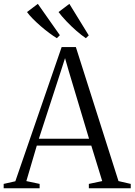

<svg xmlns="http://www.w3.org/2000/svg" viewBox="-28 -1000 715 1020"><path d="M53.5 -37 299.5 -750H375L601.5 -38L666.5 -23V0H444V-23L515 -38L457 -226.5H167.5L112 -38L182.5 -23V0H-8.5V-23ZM445 -263 338 -620 317.5 -691 294.5 -619.5 178.5 -263ZM273.5 -797.5Q256 -808 233.5 -824.8Q211 -841.5 188.2 -861.2Q165.5 -881 146.2 -900.5Q127 -920 115.5 -936L173 -979.5L290 -813L274.5 -797.5ZM427.5 -797.5Q406 -812 378 -836.2Q350 -860.5 324.2 -887.8Q298.5 -915 283 -936L340.5 -979.5L443.5 -812L428.5 -797.5Z"/></svg>

Font: Merriweather 120pt Light
Style: Regular
Weight: 300
Version: Version 2.100